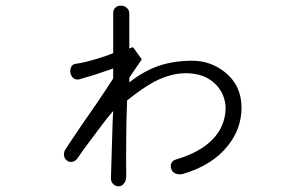

<svg xmlns="http://www.w3.org/2000/svg" viewBox="-20 -649 1040 675"><path d="M247.1 -424.8Q235.4 -423.8 230.5 -414.1Q225.6 -404.3 227.5 -393.6Q229.5 -381.8 237.3 -375Q246.1 -367.2 258.8 -370.1Q293 -379.9 311.5 -385.7Q335 -393.6 377.9 -408.2V-373Q351.6 -332 320.3 -286.1Q301.8 -258.8 267.6 -210L211.9 -127Q203.1 -114.3 205.1 -102.5Q206.1 -91.8 214.8 -85Q222.7 -78.1 232.4 -80.1Q244.1 -81.1 252 -91.8L277.3 -127.9Q311.5 -173.8 329.1 -197.3Q359.4 -238.3 377.9 -258.8L376 -221.7L370.1 -24.4Q369.1 -10.7 377.9 -2Q385.7 5.9 396.5 5.9Q408.2 5.9 415 -2.9Q423.8 -12.7 423.8 -29.3Q422.9 -97.7 423.8 -160.2Q423.8 -219.7 426.8 -295.9Q482.4 -340.8 525.4 -363.3Q582 -391.6 633.8 -391.6Q698.2 -391.6 737.3 -353.5Q770.5 -320.3 773.4 -271.5Q772.5 -192.4 707 -140.6Q666 -108.4 600.6 -88.9Q587.9 -85.9 583 -76.2Q578.1 -66.4 582 -55.7Q585 -44.9 594.7 -40Q605.5 -34.2 622.1 -37.1Q725.6 -67.4 780.3 -135.7Q829.1 -196.3 829.1 -270.5Q829.1 -348.6 770.5 -395.5Q719.7 -435.5 656.2 -435.5Q592.8 -435.5 539.1 -418Q485.4 -399.4 434.6 -359.4V-376L478.5 -440.4L447.3 -483.4L434.6 -478.5V-600.6Q434.6 -614.3 424.8 -622.1Q417 -628.9 406.2 -628.9Q394.5 -629.9 386.7 -623Q377.9 -616.2 377.9 -603.5V-461.9Q351.6 -451.2 314.5 -440.4Q275.4 -428.7 247.1 -424.8Z"/></svg>

Font: Gulim
Style: Regular
Weight: 400
Version: Version 2.21